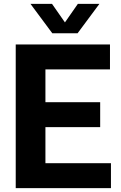

<svg xmlns="http://www.w3.org/2000/svg" viewBox="-20 -969 622 989"><path d="M61 0V-740H546.5V-611.5H214V-128.5H551.5V0ZM162.5 -314V-442.5H496V-314ZM249.5 -797.5 137 -949H248L325 -838.5H304L381 -949H492L379.5 -797.5Z"/></svg>

Font: Encode Sans SemiCondensed
Style: Bold
Weight: 700
Width: 4
Designer: Multiple Designers
Foundry: Impallari Type
Version: Version 3.002